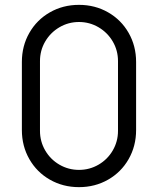

<svg xmlns="http://www.w3.org/2000/svg" viewBox="-20 -755 650 790"><path d="M70 -220V-500Q70 -566 100.8 -619.8Q131.5 -673.5 185.2 -704.2Q239 -735 305 -735Q371 -735 424.8 -704.2Q478.5 -673.5 509.2 -619.8Q540 -566 540 -500V-220Q540 -154 509.2 -100.2Q478.5 -46.5 424.8 -15.8Q371 15 305 15Q239 15 185.2 -15.8Q131.5 -46.5 100.8 -100.2Q70 -154 70 -220ZM465.5 -216.5V-503.5Q465.5 -547.5 444 -584.2Q422.5 -621 385.5 -642.8Q348.5 -664.5 305 -664.5Q261.5 -664.5 224.5 -642.8Q187.5 -621 166 -584.2Q144.5 -547.5 144.5 -503.5V-216.5Q144.5 -173 166 -136Q187.5 -99 224.5 -77.5Q261.5 -56 305 -56Q348.5 -56 385.5 -77.5Q422.5 -99 444 -136Q465.5 -173 465.5 -216.5Z"/></svg>

Font: CCSD_manrope
Style: Regular
Weight: 400
Designer: Mikhail Sharanda
Foundry: Mikhail Sharanda
Version: Version 4.503